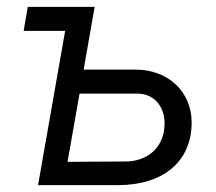

<svg xmlns="http://www.w3.org/2000/svg" viewBox="-20 -540 631 560"><path d="M91 0H323C458 0 539 -70 539 -183C539 -270 473 -337 375 -337H224L256 -520H61L49 -450H170ZM177 -68 212 -267H381C428 -267 460 -231 460 -180C460 -110 410 -69 346 -69Z"/></svg>

Font: Fixel Display
Style: Italic
Weight: 400
Italic angle: -10°
Designer: AlfaBravo + MacPaw
Foundry: Kyrylo Tkachov, Marchela Mozhyna, Serhii Makarenko, Maria Weinstein, Zakhar Kryvoshyya
Version: Version 1.210;Glyphs 3.2 (3217)